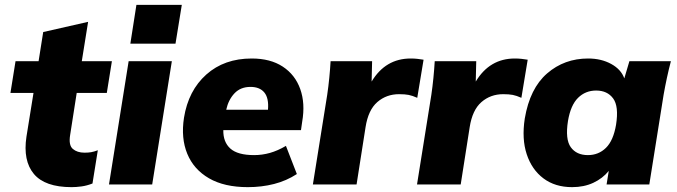

<svg xmlns="http://www.w3.org/2000/svg" viewBox="-20 -760 2791 791"><path d="M275 11Q165 11 119.5 -43.5Q74 -98 89 -197L118 -377H23L44 -508H139L158 -628L343 -670L317 -508H441L420 -377H296L269 -204Q262 -162 280 -146.5Q298 -131 328 -131Q344 -131 355.5 -133Q367 -135 383 -141L361 -4Q338 5 316 8Q294 11 275 11Z M517 -580 542 -740H729L703 -580ZM429 0 510 -508H688L607 0Z M1001 11Q904 11 841 -25.5Q778 -62 751.5 -126.5Q725 -191 738 -275Q756 -387 830 -453Q904 -519 1017 -519Q1094 -519 1145 -485.5Q1196 -452 1217 -393Q1238 -334 1225 -259L1220 -224H900Q899 -175 929 -148Q959 -121 1027 -121Q1060 -121 1092 -130Q1124 -139 1158 -159L1203 -43Q1160 -15 1109 -2Q1058 11 1001 11ZM1012 -402Q971 -402 946 -375.5Q921 -349 912 -308H1084Q1088 -356 1069 -379Q1050 -402 1012 -402Z M1269 0 1328 -369Q1333 -403 1336.5 -438.5Q1340 -474 1342 -508H1513L1511 -424Q1568 -519 1672 -519Q1687 -519 1700 -517.5Q1713 -516 1725 -514L1699 -357Q1679 -366 1663.5 -369Q1648 -372 1624 -372Q1572 -372 1534.5 -339.5Q1497 -307 1486 -236L1449 0Z M1698 0 1757 -369Q1762 -403 1765.5 -438.5Q1769 -474 1771 -508H1942L1940 -424Q1997 -519 2101 -519Q2116 -519 2129 -517.5Q2142 -516 2154 -514L2128 -357Q2108 -366 2092.5 -369Q2077 -372 2053 -372Q2001 -372 1963.5 -339.5Q1926 -307 1915 -236L1878 0Z M2337 11Q2267 11 2219 -25Q2171 -61 2150 -124.5Q2129 -188 2142 -272Q2163 -396 2234 -457.5Q2305 -519 2403 -519Q2457 -519 2498 -496.5Q2539 -474 2552 -437L2573 -508H2744Q2735 -474 2727.5 -439Q2720 -404 2714 -370L2655 0H2479L2488 -56Q2463 -25 2424.5 -7Q2386 11 2337 11ZM2402 -121Q2446 -121 2476.5 -151Q2507 -181 2518 -246Q2530 -322 2506 -354.5Q2482 -387 2436 -387Q2392 -387 2361.5 -357Q2331 -327 2320 -262Q2308 -186 2331.5 -153.5Q2355 -121 2402 -121Z"/></svg>

Font: Winston ExtraBold
Style: Italic
Weight: 800
Italic angle: -9°
Designer: Original fonts by Vernon Adams / Changes by Cristiano Sobral
Foundry: Original fonts by Vernon Adams / Changes by Cristiano Sobral
Version: Version 2.503;July 17, 2020;FontCreator 13.0.0.2655 64-bit